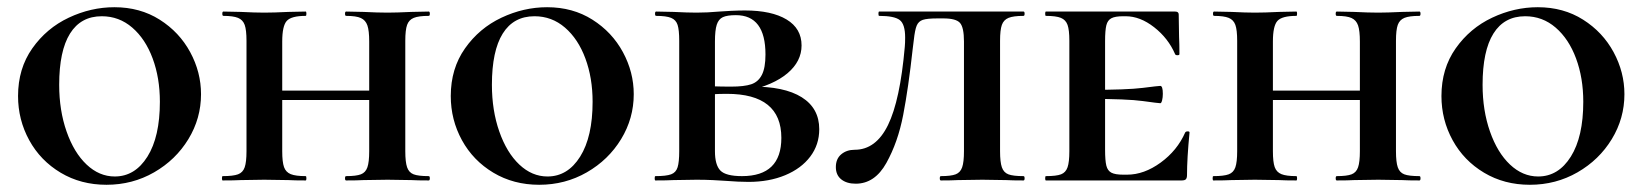

<svg xmlns="http://www.w3.org/2000/svg" viewBox="-20 -500 4551 532"><path d="M30 -234Q30 -310 69.5 -366Q109 -422 170.5 -451Q232 -480 297 -480Q368 -480 422.5 -445.5Q477 -411 507 -355.5Q537 -300 537 -239Q537 -172 502 -114.5Q467 -57 407 -22.5Q347 12 275 12Q204 12 148 -21.5Q92 -55 61 -111.5Q30 -168 30 -234ZM423 -218Q423 -284 403 -338Q383 -392 346.5 -423.5Q310 -455 262 -455Q204 -455 174 -407Q144 -359 144 -265Q144 -194 164.5 -135.5Q185 -77 220 -44Q255 -11 298 -11Q354 -11 388.5 -66Q423 -121 423 -218Z M939 -456Q936 -456 936 -462Q936 -468 939 -468L987 -467Q1027 -465 1054 -465Q1078 -465 1120 -467L1168 -468Q1171 -468 1171 -462Q1171 -456 1168 -456Q1140 -456 1126.5 -450.5Q1113 -445 1108 -431Q1103 -417 1103 -387V-81Q1103 -51 1108 -36.5Q1113 -22 1126 -17Q1139 -12 1168 -12Q1171 -12 1171 -6Q1171 0 1168 0Q1137 0 1120 -1L1054 -2L987 -1Q970 0 939 0Q936 0 936 -6Q936 -12 939 -12Q967 -12 980 -17Q993 -22 998 -36.5Q1003 -51 1003 -81V-385Q1003 -415 998 -429.5Q993 -444 980 -450Q967 -456 939 -456ZM710 -249H1049V-223H710ZM599 -456Q596 -456 596 -462Q596 -468 599 -468L647 -467Q687 -465 712 -465Q739 -465 779 -467L827 -468Q829 -468 829 -462Q829 -456 827 -456Q787 -456 774.5 -442Q762 -428 762 -385V-81Q762 -51 767 -37Q772 -23 785.5 -17.5Q799 -12 827 -12Q829 -12 829 -6Q829 0 827 0Q796 0 779 -1L712 -2L647 -1Q629 0 597 0Q595 0 595 -6Q595 -12 597 -12Q626 -12 639.5 -17Q653 -22 658 -36.5Q663 -51 663 -81V-387Q663 -417 658 -431Q653 -445 639.5 -450.5Q626 -456 599 -456Z M1229 -234Q1229 -310 1268.5 -366Q1308 -422 1369.5 -451Q1431 -480 1496 -480Q1567 -480 1621.5 -445.5Q1676 -411 1706 -355.5Q1736 -300 1736 -239Q1736 -172 1701 -114.5Q1666 -57 1606 -22.5Q1546 12 1474 12Q1403 12 1347 -21.5Q1291 -55 1260 -111.5Q1229 -168 1229 -234ZM1622 -218Q1622 -284 1602 -338Q1582 -392 1545.5 -423.5Q1509 -455 1461 -455Q1403 -455 1373 -407Q1343 -359 1343 -265Q1343 -194 1363.5 -135.5Q1384 -77 1419 -44Q1454 -11 1497 -11Q1553 -11 1587.5 -66Q1622 -121 1622 -218Z M2250 -142Q2250 -99 2225 -66Q2200 -33 2155.5 -14.5Q2111 4 2054 4Q2027 4 1989 1Q1975 0 1954.5 -1Q1934 -2 1910 -2L1846 -1Q1828 0 1796 0Q1794 0 1794 -6Q1794 -12 1796 -12Q1826 -12 1839.5 -17Q1853 -22 1857.5 -36.5Q1862 -51 1862 -81V-387Q1862 -417 1857.5 -431Q1853 -445 1839.5 -450.5Q1826 -456 1798 -456Q1795 -456 1795 -462Q1795 -468 1798 -468L1846 -467Q1886 -465 1910 -465Q1940 -465 1973 -468Q1984 -469 2006 -470Q2028 -471 2044 -471Q2118 -471 2159.5 -446Q2201 -421 2201 -374Q2201 -330 2162 -297Q2123 -264 2050 -248L2061 -260Q2153 -261 2201.5 -230.5Q2250 -200 2250 -142ZM1961 -385V-256L1919 -263Q1953 -260 2006 -260Q2042 -260 2061.5 -266.5Q2081 -273 2091 -292.5Q2101 -312 2101 -349Q2101 -458 2019 -458Q1995 -458 1983 -452.5Q1971 -447 1966 -431.5Q1961 -416 1961 -385ZM2145 -118Q2145 -240 1994 -240Q1950 -240 1919 -235L1961 -248V-81Q1961 -43 1976 -27.5Q1991 -12 2036 -12Q2145 -12 2145 -118Z M2512 -389 2509 -365Q2497 -256 2482.5 -181Q2468 -106 2436 -48.5Q2404 9 2351 9Q2326 9 2311 -3Q2296 -15 2296 -37Q2296 -60 2311 -72.5Q2326 -85 2348 -85Q2407 -85 2440.5 -153.5Q2474 -222 2487 -370Q2488 -380 2488 -396Q2488 -433 2473 -444.5Q2458 -456 2416 -456Q2414 -456 2414 -462Q2414 -468 2416 -468H2816Q2819 -468 2819 -462Q2819 -456 2816 -456Q2788 -456 2774.5 -450.5Q2761 -445 2756 -431Q2751 -417 2751 -387V-81Q2751 -51 2756 -36.5Q2761 -22 2774 -17Q2787 -12 2816 -12Q2819 -12 2819 -6Q2819 0 2816 0Q2785 0 2768 -1L2702 -2L2634 -1Q2617 0 2587 0Q2584 0 2584 -6Q2584 -12 2587 -12Q2615 -12 2628 -17Q2641 -22 2646 -36.5Q2651 -51 2651 -81V-385Q2651 -424 2640 -436.5Q2629 -449 2594 -449H2578Q2549 -449 2537 -445Q2525 -441 2520 -429Q2515 -417 2512 -389Z M2878 -12Q2907 -12 2920 -17Q2933 -22 2938 -36.5Q2943 -51 2943 -81V-387Q2943 -417 2938 -431Q2933 -445 2919.5 -450.5Q2906 -456 2878 -456Q2876 -456 2876 -462Q2876 -468 2878 -468H3236Q3246 -468 3246 -460L3247 -398Q3248 -379 3248 -350Q3248 -347 3242.5 -347Q3237 -347 3236 -350Q3217 -394 3178 -424.5Q3139 -455 3099 -455H3092Q3070 -455 3059.5 -449.5Q3049 -444 3045.5 -430Q3042 -416 3042 -386V-85Q3042 -55 3045.5 -41Q3049 -27 3059.5 -21.5Q3070 -16 3092 -16H3103Q3150 -16 3196 -49.5Q3242 -83 3264 -133Q3266 -136 3271 -136Q3276 -136 3276 -133Q3269 -61 3269 -15Q3269 -7 3266 -3.5Q3263 0 3254 0H2878Q2876 0 2876 -6Q2876 -12 2878 -12ZM2998 -226V-251Q3103 -251 3146.5 -256.5Q3190 -262 3195 -262Q3202 -262 3202 -240Q3202 -230 3200 -222Q3198 -214 3195 -214Q3190 -214 3146.5 -220Q3103 -226 2998 -226Z M3684 -456Q3681 -456 3681 -462Q3681 -468 3684 -468L3732 -467Q3772 -465 3799 -465Q3823 -465 3865 -467L3913 -468Q3916 -468 3916 -462Q3916 -456 3913 -456Q3885 -456 3871.5 -450.5Q3858 -445 3853 -431Q3848 -417 3848 -387V-81Q3848 -51 3853 -36.5Q3858 -22 3871 -17Q3884 -12 3913 -12Q3916 -12 3916 -6Q3916 0 3913 0Q3882 0 3865 -1L3799 -2L3732 -1Q3715 0 3684 0Q3681 0 3681 -6Q3681 -12 3684 -12Q3712 -12 3725 -17Q3738 -22 3743 -36.5Q3748 -51 3748 -81V-385Q3748 -415 3743 -429.5Q3738 -444 3725 -450Q3712 -456 3684 -456ZM3455 -249H3794V-223H3455ZM3344 -456Q3341 -456 3341 -462Q3341 -468 3344 -468L3392 -467Q3432 -465 3457 -465Q3484 -465 3524 -467L3572 -468Q3574 -468 3574 -462Q3574 -456 3572 -456Q3532 -456 3519.5 -442Q3507 -428 3507 -385V-81Q3507 -51 3512 -37Q3517 -23 3530.5 -17.5Q3544 -12 3572 -12Q3574 -12 3574 -6Q3574 0 3572 0Q3541 0 3524 -1L3457 -2L3392 -1Q3374 0 3342 0Q3340 0 3340 -6Q3340 -12 3342 -12Q3371 -12 3384.5 -17Q3398 -22 3403 -36.5Q3408 -51 3408 -81V-387Q3408 -417 3403 -431Q3398 -445 3384.5 -450.5Q3371 -456 3344 -456Z M3974 -234Q3974 -310 4013.5 -366Q4053 -422 4114.5 -451Q4176 -480 4241 -480Q4312 -480 4366.5 -445.5Q4421 -411 4451 -355.5Q4481 -300 4481 -239Q4481 -172 4446 -114.5Q4411 -57 4351 -22.5Q4291 12 4219 12Q4148 12 4092 -21.5Q4036 -55 4005 -111.5Q3974 -168 3974 -234ZM4367 -218Q4367 -284 4347 -338Q4327 -392 4290.5 -423.5Q4254 -455 4206 -455Q4148 -455 4118 -407Q4088 -359 4088 -265Q4088 -194 4108.5 -135.5Q4129 -77 4164 -44Q4199 -11 4242 -11Q4298 -11 4332.5 -66Q4367 -121 4367 -218Z"/></svg>

Font: Cormorant SC
Style: Bold
Weight: 700
Designer: Christian Thalmann (Catharsis Fonts)
Foundry: Catharsis Fonts
Version: Version 4.000